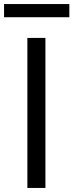

<svg xmlns="http://www.w3.org/2000/svg" viewBox="-46 -927 362 947"><path d="M89 -740H178V0H89ZM-26 -907H296V-842H-26Z"/></svg>

Font: Encode Sans Normal
Style: Regular
Weight: 400
Designer: Pablo Impallari, Andres Torresi
Foundry: Pablo Impallari, Andres Torresi
Version: Version 1.000; ttfautohint (v1.00) -l 8 -r 50 -G 200 -x 14 -